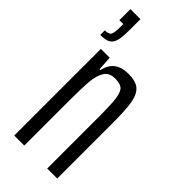

<svg xmlns="http://www.w3.org/2000/svg" viewBox="-232 -757 799 799"><g transform="rotate(45 168.0 -357.0)"><path d="M36 -636V-649H13V-714H72V-651Q72 -609 66.5 -588Q61 -567 46 -558Q31 -549 0 -549V-576Q24 -576 30 -587.5Q36 -599 36 -636ZM43 -510H95L99 -446H104Q119 -518 198 -518Q241 -518 261.5 -500.5Q282 -483 289 -444Q296 -405 296 -329V0H237V-309Q237 -380 232 -412Q227 -444 214 -454.5Q201 -465 172 -465Q139 -465 124 -442Q109 -419 105.5 -378.5Q102 -338 102 -257V0H43Z"/></g></svg>

Font: Saira Ultra Condensed
Style: Regular
Weight: 400
Width: 1
Designer: Hector Gatti with collaboration of the Omnibus-Type team
Foundry: Omnibus-Type
Version: Version 1.001; ttfautohint (v1.8)